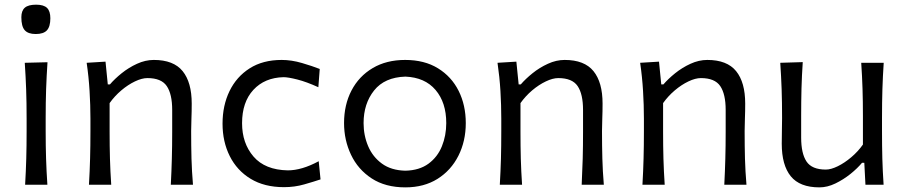

<svg xmlns="http://www.w3.org/2000/svg" viewBox="-20 -790 3873 821"><path d="M87.4 0Q90.8 -58.1 92.3 -111.8Q93.8 -165.5 93.8 -230V-282.7Q93.8 -352.5 91.8 -408.2Q89.8 -463.9 85.9 -521.5L183.1 -523.9Q179.2 -465.3 177.2 -409.2Q175.3 -353 175.3 -282.7V-230Q175.3 -165.5 177 -111.8Q178.7 -58.1 182.6 0ZM132.8 -644.5Q100.1 -644.5 85.7 -660.9Q71.3 -677.2 71.3 -716.3Q71.3 -744.1 86.2 -757.1Q101.1 -770 134.3 -770Q167 -770 181.2 -756.1Q195.3 -742.2 195.3 -711.9Q195.3 -676.3 180.7 -660.4Q166 -644.5 132.8 -644.5Z M360.4 0Q363.8 -58.1 365.2 -111.8Q366.7 -165.5 366.7 -230V-282.7Q366.7 -340.3 363 -400.9Q359.4 -461.4 350.6 -521.5L431.2 -526.4L440.9 -429.2H450.2Q470.2 -452.6 500.2 -476.8Q530.3 -501 565.9 -517.3Q601.6 -533.7 637.7 -533.7Q722.2 -533.7 761 -485.8Q799.8 -438 799.8 -347.2Q799.8 -313 798.6 -283.2Q797.4 -253.4 797.4 -230Q797.4 -165.5 798.8 -111.8Q800.3 -58.1 805.2 0H710.4Q713.4 -58.1 714.8 -111.3Q716.3 -164.6 716.3 -226.6V-319.8Q716.3 -387.7 693.1 -421.9Q669.9 -456.1 610.4 -456.1Q586.9 -456.1 557.1 -441.9Q527.3 -427.7 498.8 -403.6Q470.2 -379.4 448.7 -349.1V-226.6Q448.7 -164.6 450.2 -111.3Q451.7 -58.1 455.6 0Z M1194.3 10.3Q1110.4 10.3 1051.8 -25.4Q993.2 -61 962.4 -122.6Q931.6 -184.1 931.6 -261.2Q931.6 -338.9 961.4 -400.4Q991.2 -461.9 1047.6 -497.8Q1104 -533.7 1184.6 -533.7Q1226.6 -533.7 1271.5 -520.5Q1316.4 -507.3 1347.2 -495.1L1341.3 -417Q1291 -439.9 1251.5 -450Q1211.9 -460 1192.4 -460Q1111.8 -458 1063.5 -405.8Q1015.1 -353.5 1015.1 -263.2Q1015.1 -177.2 1064.2 -120.4Q1113.3 -63.5 1210.4 -61.5Q1270.5 -61.5 1342.8 -100.6L1350.6 -22.9Q1321.8 -13.2 1280.8 -1.5Q1239.7 10.3 1194.3 10.3Z M1713.4 11.2Q1627.9 11.2 1569.3 -27.1Q1510.7 -65.4 1481 -128.2Q1451.2 -190.9 1451.2 -263.7Q1451.2 -341.8 1482.9 -402.8Q1514.6 -463.9 1573.5 -498.8Q1632.3 -533.7 1712.4 -533.7Q1794.9 -533.7 1852.8 -498Q1910.6 -462.4 1941.2 -401.4Q1971.7 -340.3 1971.7 -263.7Q1971.7 -186.5 1940.2 -124Q1908.7 -61.5 1850.8 -25.1Q1793 11.2 1713.4 11.2ZM1713.4 -60.1Q1773.4 -61.5 1812.3 -90.1Q1851.1 -118.7 1869.6 -164.6Q1888.2 -210.4 1888.2 -263.7Q1888.2 -351.6 1842.5 -405.3Q1796.9 -459 1713.4 -462.4Q1624.5 -459.5 1579.6 -403.1Q1534.7 -346.7 1534.7 -263.7Q1534.7 -210.9 1554.2 -165Q1573.7 -119.1 1613.3 -90.3Q1652.8 -61.5 1713.4 -60.1Z M2117.2 0Q2120.6 -58.1 2122.1 -111.8Q2123.5 -165.5 2123.5 -230V-282.7Q2123.5 -340.3 2119.9 -400.9Q2116.2 -461.4 2107.4 -521.5L2188 -526.4L2197.8 -429.2H2207Q2227.1 -452.6 2257.1 -476.8Q2287.1 -501 2322.8 -517.3Q2358.4 -533.7 2394.5 -533.7Q2479 -533.7 2517.8 -485.8Q2556.6 -438 2556.6 -347.2Q2556.6 -313 2555.4 -283.2Q2554.2 -253.4 2554.2 -230Q2554.2 -165.5 2555.7 -111.8Q2557.1 -58.1 2562 0H2467.3Q2470.2 -58.1 2471.7 -111.3Q2473.1 -164.6 2473.1 -226.6V-319.8Q2473.1 -387.7 2450 -421.9Q2426.8 -456.1 2367.2 -456.1Q2343.8 -456.1 2314 -441.9Q2284.2 -427.7 2255.6 -403.6Q2227.1 -379.4 2205.6 -349.1V-226.6Q2205.6 -164.6 2207 -111.3Q2208.5 -58.1 2212.4 0Z M2727.1 0Q2730.5 -58.1 2731.9 -111.8Q2733.4 -165.5 2733.4 -230V-282.7Q2733.4 -340.3 2729.7 -400.9Q2726.1 -461.4 2717.3 -521.5L2797.9 -526.4L2807.6 -429.2H2816.9Q2836.9 -452.6 2866.9 -476.8Q2897 -501 2932.6 -517.3Q2968.3 -533.7 3004.4 -533.7Q3088.9 -533.7 3127.7 -485.8Q3166.5 -438 3166.5 -347.2Q3166.5 -313 3165.3 -283.2Q3164.1 -253.4 3164.1 -230Q3164.1 -165.5 3165.5 -111.8Q3167 -58.1 3171.9 0H3077.1Q3080.1 -58.1 3081.5 -111.3Q3083 -164.6 3083 -226.6V-319.8Q3083 -387.7 3059.8 -421.9Q3036.6 -456.1 2977.1 -456.1Q2953.6 -456.1 2923.8 -441.9Q2894 -427.7 2865.5 -403.6Q2836.9 -379.4 2815.4 -349.1V-226.6Q2815.4 -164.6 2816.9 -111.3Q2818.4 -58.1 2822.3 0Z M3483.9 11.2Q3399.9 11.2 3361.3 -36.4Q3322.8 -84 3322.8 -175.3Q3322.8 -209 3323.5 -234.9Q3324.2 -260.7 3324.2 -285.2Q3324.2 -353 3322.3 -408.4Q3320.3 -463.9 3316.4 -521.5L3412.6 -524.4Q3408.7 -466.8 3407.2 -411.4Q3405.8 -356 3405.8 -293.9V-201.7Q3405.8 -133.8 3428.7 -99.4Q3451.7 -64.9 3511.2 -64.9Q3533.2 -64.9 3562.3 -79.1Q3591.3 -93.3 3620.1 -117.7Q3648.9 -142.1 3669.9 -171.9V-293.9Q3669.9 -356 3668.2 -409.9Q3666.5 -463.9 3662.6 -521.5H3758.8Q3754.9 -463.9 3753.2 -408.4Q3751.5 -353 3751.5 -285.2V-230Q3751.5 -165.5 3752.9 -111.8Q3754.4 -58.1 3758.3 0H3680.7L3675.8 -93.8H3666Q3646.5 -70.3 3616.5 -46.1Q3586.4 -22 3552 -5.4Q3517.6 11.2 3483.9 11.2Z"/></svg>

Font: Pinar DS2-Regular
Style: Regular
Weight: 400
Designer: Amin Abedi
Version: Version 2.000